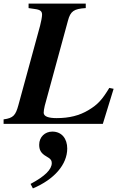

<svg xmlns="http://www.w3.org/2000/svg" viewBox="-42 -689 673 1068"><path d="M141 359C260 309 332 226 332 137C332 83 302 43 249 43C208 43 176 73 176 116C176 143 184 163 216 181C240 194 246 204 246 218C246 254 207 292 128 334ZM590 -195 566 -200C527 -136 503 -108 451 -77C400 -46 343 -32 273 -32C228 -32 201 -41 201 -62C201 -70 203 -85 207 -101L336 -574C350 -627 369 -640 435 -644V-669H117V-644C127 -643 140 -641 151 -639C182 -635 192 -627 192 -607C192 -595 186 -565 181 -546L60 -103C45 -49 33 -32 -22 -25V0H530Z"/></svg>

Font: XITS
Style: Bold Italic
Weight: 700
Italic angle: -16.33°
Designer: MicroPress Inc., with final additions and corrections provided by Coen Hoffman, Elsevier (retired)
Version: Version 1.302